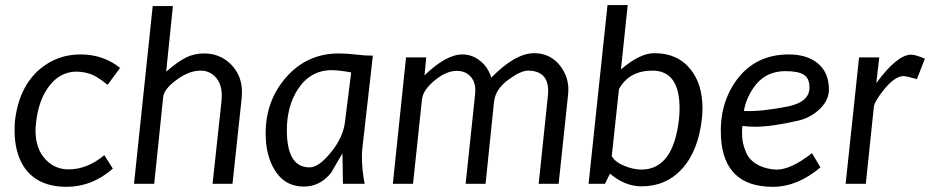

<svg xmlns="http://www.w3.org/2000/svg" viewBox="-20 -720 3643 752"><path d="M241.2 11.7Q125 11.7 73.2 -67.4Q37.1 -124 37.1 -209Q37.1 -225.6 38.1 -242.2Q52.7 -377 134.8 -448.2Q205.1 -507.8 297.9 -506.8Q385.7 -505.9 450.2 -454.1L401.4 -387.7Q366.2 -416 344.7 -425.8Q316.4 -438.5 280.3 -439.5Q212.9 -439.5 168.9 -377.9Q129.9 -323.2 121.1 -238.3Q119.1 -223.6 119.1 -209Q119.1 -136.7 159.2 -94.7Q195.3 -56.6 249 -56.6Q321.3 -56.6 388.7 -112.3L421.9 -59.6Q340.8 11.7 241.2 11.7Z M812.5 0 847.7 -325.2Q848.6 -335.9 848.6 -345.7Q848.6 -394.5 821.3 -420.9Q798.8 -443.4 765.6 -443.4Q720.7 -443.4 671.4 -407.2Q622.1 -371.1 619.1 -339.8L584 0H504.9L578.1 -696.3H657.2L630.9 -439.5Q678.7 -480.5 710.4 -495.6Q742.2 -510.7 780.3 -510.7Q839.8 -510.7 882.8 -469.7Q927.7 -425.8 927.7 -359.4Q927.7 -348.6 926.8 -337.9L890.6 0Z M1355.5 -436.5Q1311.5 -444.3 1280.3 -445.3Q1195.3 -445.3 1146.5 -370.1Q1103.5 -303.7 1103.5 -210Q1103.5 -63.5 1193.4 -64.5Q1228.5 -64.5 1276.4 -123.5Q1324.2 -182.6 1331.1 -242.2ZM1440.4 -502 1399.4 -140.6Q1397.5 -125 1397.5 -105.5Q1397.5 -55.7 1408.2 0H1323.2L1321.3 -119.1Q1298.8 -82 1277.3 -43.9Q1234.4 10.7 1169.9 10.7Q1093.8 10.7 1053.7 -57.6Q1020.5 -114.3 1020.5 -197.3Q1020.5 -325.2 1099.6 -416Q1181.6 -510.7 1307.6 -510.7Q1339.8 -510.7 1374.5 -506.3Q1409.2 -502 1440.4 -502Z M2089.8 0 2126 -345.7Q2135.7 -442.4 2048.8 -443.4Q2020.5 -443.4 1975.6 -411.1Q1920.9 -373 1915 -322.3L1881.8 0H1803.7L1840.8 -350.6Q1845.7 -396.5 1822.3 -420.9Q1802.7 -442.4 1768.6 -442.4Q1727.5 -442.4 1682.1 -404.8Q1636.7 -367.2 1632.8 -331.1L1597.7 0H1518.6L1570.3 -495.1H1649.4L1642.6 -424.8Q1727.5 -506.8 1791 -506.8Q1829.1 -506.8 1860.4 -481.9Q1891.6 -457 1904.3 -416Q1998 -511.7 2072.3 -511.7Q2136.7 -511.7 2175.8 -460Q2211.9 -411.1 2205.1 -350.6L2168 0Z M2492.2 9.8Q2427.7 9.8 2369.1 -40L2349.6 0H2285.2L2359.4 -700.2H2438.5L2412.1 -448.2Q2487.3 -512.7 2543.9 -511.7Q2634.8 -511.7 2685.5 -447.3Q2731.4 -389.6 2731.4 -295.9Q2731.4 -278.3 2729.5 -258.8Q2715.8 -127.9 2649.4 -56.6Q2587.9 9.8 2492.2 9.8ZM2535.2 -443.4Q2444.3 -443.4 2404.3 -371.1L2376 -108.4Q2390.6 -84 2425.8 -70.3Q2458 -56.6 2491.2 -55.7Q2618.2 -55.7 2639.6 -255.9Q2641.6 -274.4 2641.6 -293Q2642.6 -443.4 2535.2 -443.4Z M3150.4 -377.9Q3150.4 -413.1 3128.4 -427.2Q3106.4 -441.4 3055.7 -441.4Q2974.6 -441.4 2929.7 -374Q2901.4 -332 2893.6 -285.2Q2959 -282.2 3064.5 -302.7Q3151.4 -320.3 3150.4 -377.9ZM2887.7 -226.6Q2885.7 -212.9 2886.7 -186.5Q2887.7 -157.2 2901.9 -123.5Q2916 -89.8 2954.1 -71.3Q2986.3 -56.6 3021.5 -55.7Q3078.1 -55.7 3160.2 -120.1L3193.4 -64.5Q3103.5 11.7 3006.8 11.7Q2814.5 11.7 2803.7 -183.6Q2796.9 -311.5 2863.3 -404.3Q2937.5 -506.8 3069.3 -506.8Q3137.7 -506.8 3179.7 -474.6Q3226.6 -438.5 3226.6 -369.1Q3226.6 -325.2 3185.5 -288.1Q3149.4 -256.8 3104.5 -247.1Q3002 -223.6 2937.5 -223.6Q2914.1 -223.6 2887.7 -226.6Z M3571.3 -410.2Q3530.3 -421.9 3517.6 -421.9Q3484.4 -420.9 3441.4 -368.2Q3403.3 -320.3 3402.3 -298.8L3371.1 0H3292L3344.7 -495.1H3423.8L3412.1 -394.5Q3494.1 -505.9 3548.8 -505.9Q3565.4 -505.9 3602.5 -490.2Z"/></svg>

Font: Puritan
Style: Italic
Weight: 400
Version: 2.0a